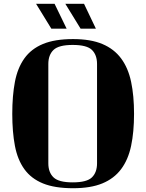

<svg xmlns="http://www.w3.org/2000/svg" viewBox="-20 -926 775 1017"><path d="M326 -906H425L488 -774H407ZM171 -906H269L333 -774H252ZM367 -719Q460 -719 522 -693Q584 -667 621.5 -616.5Q659 -566 674.5 -492.5Q690 -419 690 -323Q690 -227 674.5 -153.5Q659 -80 621.5 -30Q584 20 522 45.5Q460 71 367 71Q270 71 207.5 45.5Q145 20 109 -30Q73 -80 59 -153.5Q45 -227 45 -323Q45 -419 59 -492.5Q73 -566 109 -616.5Q145 -667 207.5 -693Q270 -719 367 -719ZM494 -587Q494 -635 467 -661.5Q440 -688 365 -688Q291 -688 263.5 -661.5Q236 -635 236 -587V-61Q236 -13 263.5 13.5Q291 40 365 40Q440 40 467 13.5Q494 -13 494 -61Z"/></svg>

Font: Cafe24 ClassicType
Style: Regular
Weight: 400
Designer: Cafe24 thkim, hmlim, mnelim & 4IR
Foundry: Cafe24
Version: Version 1.000